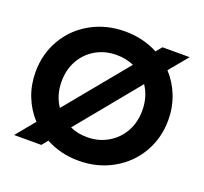

<svg xmlns="http://www.w3.org/2000/svg" viewBox="-131 -910 1139 1074"><g transform="rotate(20 439.0 -372.5)"><path d="M243 -36 214 0H52L144 -112Q96 -164 70 -230.5Q44 -297 44 -373Q44 -481 95.5 -569Q147 -657 237.5 -707Q328 -757 439 -757Q546 -757 635 -710L664 -745H826L734 -634Q782 -582 808 -515Q834 -448 834 -373Q834 -265 782.5 -177Q731 -89 640.5 -38.5Q550 12 439 12Q331 12 243 -36ZM241 -230 542 -596Q496 -617 439 -617Q371 -617 316.5 -586Q262 -555 230.5 -499.5Q199 -444 199 -373Q199 -291 241 -230ZM439 -128Q506 -128 561 -159.5Q616 -191 647.5 -246.5Q679 -302 679 -373Q679 -455 638 -516L337 -149Q382 -128 439 -128Z"/></g></svg>

Font: BLUETTI 2.0
Style: Bold
Weight: 700
Designer: Stijn de Vries
Foundry: tokotype
Version: Version 2.005;October 31, 2023;FontCreator 14.0.0.2814 64-bi